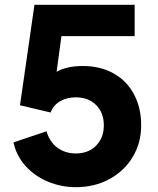

<svg xmlns="http://www.w3.org/2000/svg" viewBox="-20 -765 654 797"><path d="M36 -174 173 -220Q187 -174 219.5 -151Q252 -128 295 -128Q347 -128 379 -160.5Q411 -193 411 -245Q411 -297 379 -329Q347 -361 295 -361Q258 -361 230 -345Q202 -329 190 -298L63 -328L123 -745H539V-615H235L215 -467Q257 -491 324 -491Q397 -491 452 -460Q507 -429 536.5 -373Q566 -317 566 -245Q566 -172 531 -113.5Q496 -55 434 -21.5Q372 12 295 12Q235 12 180 -10.5Q125 -33 86.5 -75.5Q48 -118 36 -174Z"/></svg>

Font: Eudoxus Sans ExtraBold
Style: Regular
Weight: 800
Designer: Stijn de Vries
Foundry: tokotype
Version: Version 2.005